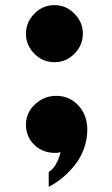

<svg xmlns="http://www.w3.org/2000/svg" viewBox="-20 -575 432 741"><path d="M112.3 -367.9Q80.1 -400.9 80.1 -444.8Q80.1 -488.8 112.3 -522Q144.5 -555.2 189.9 -555.2Q235.4 -555.2 267.6 -522Q299.8 -488.8 299.8 -444.8Q299.8 -400.9 267.6 -367.9Q235.4 -335 189.9 -335Q144.5 -335 112.3 -367.9ZM80.1 -94.2Q80.1 -139.6 115.2 -172.4Q150.4 -205.1 196.8 -205.1Q248 -205.1 282.5 -168Q316.9 -130.9 316.9 -74.2Q316.9 -36.1 303.7 -0.5Q290.5 35.2 268.3 62.7Q246.1 90.3 220.7 111.3Q195.3 132.3 168 146V88.9Q199.7 68.8 213.9 12.2Q205.1 15.1 192.9 15.1Q144 15.1 112.1 -16.4Q80.1 -47.9 80.1 -94.2Z"/></svg>

Font: Copperplate CC
Style: Bold
Weight: 700
Designer: indestructible type*
Foundry: Cowboy Collective
Version: Version 1.000